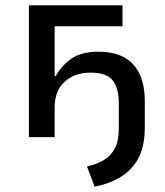

<svg xmlns="http://www.w3.org/2000/svg" viewBox="-20 -517 624 724"><path d="M337 187 308 111Q346 102 372.5 86Q399 70 413.5 41.5Q428 13 428 -33V-129Q428 -183 405.5 -213Q383 -243 322 -243Q260 -243 223 -208Q186 -173 186 -113V0H89V-497H442V-418H186V-230H190Q213 -271 250.5 -296.5Q288 -322 350 -322Q411 -322 449.5 -300Q488 -278 507 -236.5Q526 -195 526 -134V-34Q526 11 515 47.5Q504 84 480.5 111.5Q457 139 421.5 158Q386 177 337 187Z"/></svg>

Font: Nunito Sans 7pt SemiCondensed Medium
Style: Regular
Weight: 500
Width: 4
Designer: Vernon Adams
Foundry: Vernon Adams
Version: Version 3.101;gftools[0.9.27]